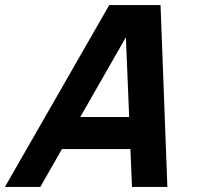

<svg xmlns="http://www.w3.org/2000/svg" viewBox="-96 -740 799 760"><path d="M426.5 0H566.5L539.5 -720H336.5L-76.5 0H63.5L149.2 -150H420.2ZM221.8 -277 402.3 -592.5 415.3 -277Z"/></svg>

Font: Manrope
Style: ExtraBoldItalic
Weight: 800
Italic angle: -15°
Designer: Mikhail Sharanda
Foundry: Mikhail Sharanda
Version: Version 4.502;hotconv 1.0.109;makeotfexe 2.5.65596